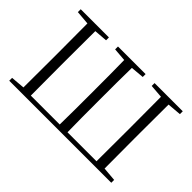

<svg xmlns="http://www.w3.org/2000/svg" viewBox="-117 -1051 1377 1377"><g transform="rotate(45 571.5 -362.5)"><path d="M200 0H1089V-29L983 -38C982 -137 982 -236 982 -341V-388C982 -490 982 -590 983 -687L1089 -696V-725H803V-696L905 -688C906 -590 906 -491 906 -388V-341C906 -234 906 -133 905 -34H611C609 -133 609 -234 609 -341V-388C609 -490 609 -590 611 -687L712 -696V-725H432V-696L532 -688C534 -590 534 -490 534 -388V-341C534 -234 534 -134 532 -34H239C238 -133 238 -234 238 -341V-388C238 -491 238 -590 239 -688L340 -696V-725H54V-696L160 -687C161 -590 161 -490 161 -388V-341C161 -236 161 -137 160 -38L54 -29V0Z"/></g></svg>

Font: Noto Serif KR Light
Style: Regular
Weight: 300
Designer: Ryoko NISHIZUKA 西塚涼子 (kana & ideographs); Frank Grießhammer (Latin, Greek & Cyrillic); Wenlong ZHANG 张文龙 (bopomofo); San
Foundry: Adobe
Version: Version 2.001;hotconv 1.1.0;makeotfexe 2.6.0